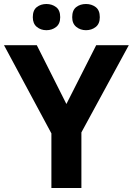

<svg xmlns="http://www.w3.org/2000/svg" viewBox="-20 -940 664 960"><path d="M312 -420 461 -714H624L387 -278V0H237V-273L0 -714H164ZM144 -854Q144 -889 164 -904.5Q184 -920 212 -920Q240 -920 260.5 -904.5Q281 -889 281 -854Q281 -821 260.5 -805Q240 -789 212 -789Q184 -789 164 -805.5Q144 -822 144 -854ZM341 -854Q341 -889 361 -904.5Q381 -920 410 -920Q438 -920 458.5 -904.5Q479 -889 479 -854Q479 -821 458.5 -805Q438 -789 410 -789Q382 -789 361.5 -805.5Q341 -822 341 -854Z"/></svg>

Font: Noto Sans Cham
Style: Bold
Weight: 700
Version: Version 2.002